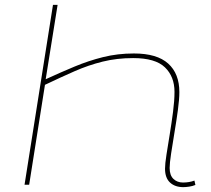

<svg xmlns="http://www.w3.org/2000/svg" viewBox="-20 -760 870 790"><path d="M678 -69Q678 -39 693.5 -24Q709 -9 733 -9Q759 -9 780 -17L784 1Q772 6 758 8Q744 10 734 10Q700 10 679.5 -9Q659 -28 659 -66Q659 -86 665 -124Q671 -162 678.5 -208Q686 -254 692 -300Q698 -346 698 -382Q698 -445 658.5 -483Q619 -521 528 -521Q461 -521 402.5 -506.5Q344 -492 287 -467Q230 -442 165 -411L100 0H81L198 -740H217L168 -434Q229 -462 286.5 -486Q344 -510 404 -525Q464 -540 531 -540Q626 -540 672 -498.5Q718 -457 718 -381Q718 -352 712 -307.5Q706 -263 698 -215.5Q690 -168 684 -128Q678 -88 678 -69Z"/></svg>

Font: Georama ExtraExtended Thin
Style: Italic
Weight: 100
Width: 8
Italic angle: -9°
Designer: Jean-Baptiste Levee
Foundry: Production Type
Version: Version 1.000